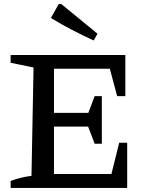

<svg xmlns="http://www.w3.org/2000/svg" viewBox="-20 -919 725 939"><path d="M563 -221H602V0H32V-34Q59 -44 84 -50Q109 -56 134 -59L144 -589L32 -612V-650H593V-449H553L517 -583H244V-367H412L443 -449H478V-216H443L411 -300H244V-68H525ZM438 -721Q384 -746 332 -773Q280 -800 229 -831L267 -899H280L457 -754Z"/></svg>

Font: Piazzolla SC Medium
Style: Regular
Weight: 500
Designer: Juan Pablo del Peral
Foundry: Huerta Tipografica
Version: Version 1.330